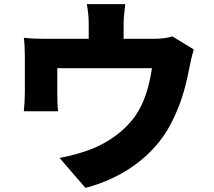

<svg xmlns="http://www.w3.org/2000/svg" viewBox="-20 -846 1040 935"><path d="M590 -826H403C411 -776 412 -757 412 -724V-657H203C163 -657 133 -658 96 -662C100 -637 101 -594 101 -571V-399C101 -368 99 -333 96 -304H263C260 -326 259 -361 259 -386V-514H720C706 -423 683 -343 635 -276C581 -203 505 -153 433 -123C386 -104 322 -86 270 -77L396 69C571 24 729 -84 811 -241C857 -329 882 -410 902 -515C906 -535 915 -579 924 -605L819 -669C799 -662 772 -657 728 -657H582V-724C582 -757 584 -776 590 -826Z"/></svg>

Font: Source Han Sans HK Heavy
Style: Regular
Weight: 900
Designer: Ryoko NISHIZUKA 西塚涼子 (kana, bopomofo & ideographs); Paul D. Hunt (Latin, Greek & Cyrillic); Sandoll Communications 산돌커뮤니
Foundry: Adobe
Version: Version 2.000;hotconv 1.0.107;makeotfexe 2.5.65593